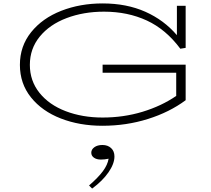

<svg xmlns="http://www.w3.org/2000/svg" viewBox="-20 -720 1228 1119"><path d="M154 -342Q154 -249 210 -179Q266 -109 363 -72Q460 -35 578 -35Q700 -35 810.5 -68.5Q921 -102 1007 -161V-296H578V-343H1062V-136Q968 -66 842 -26.5Q716 13 577 13Q444 13 334.5 -29.5Q225 -72 160.5 -152.5Q96 -233 96 -342Q96 -451 161.5 -532.5Q227 -614 337 -657Q447 -700 578 -700Q718 -700 827 -651.5Q936 -603 1011 -515V-686H1062V-441L1031 -436Q947 -549 835.5 -600.5Q724 -652 586 -652Q467 -652 368 -614.5Q269 -577 211.5 -506.5Q154 -436 154 -342ZM517 379 499 361Q552 315 579.5 278Q607 241 613 205Q590 210 568 210Q543 210 527.5 199Q512 188 512 170Q512 151 530 138Q548 125 577 125Q608 125 627.5 143Q647 161 647 192Q647 234 612.5 284Q578 334 517 379Z"/></svg>

Font: BioRhyme Expanded Light
Style: Regular
Weight: 300
Width: 7
Designer: Aoife Mooney
Foundry: Aoife Mooney Type
Version: Version 1.001